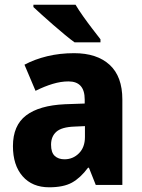

<svg xmlns="http://www.w3.org/2000/svg" viewBox="-20 -786 603 816"><path d="M295 -560Q392 -560 446 -510.5Q500 -461 500 -363V0H387L358 -73H354Q322 -30 286 -10Q250 10 189 10Q117 10 76 -37Q35 -84 35 -165Q35 -253 91 -295.5Q147 -338 256 -343L340 -346V-363Q340 -440 271 -440Q239 -440 204 -429.5Q169 -419 131 -400L84 -511Q127 -534 180.5 -547Q234 -560 295 -560ZM296 -248Q242 -246 219.5 -226Q197 -206 197 -171Q197 -138 212.5 -123.5Q228 -109 254 -109Q290 -109 315.5 -134.5Q341 -160 341 -204V-250ZM301 -766Q314 -744 333.5 -716.5Q353 -689 373 -663Q393 -637 407 -619V-606H297Q280 -618 256 -638Q232 -658 206.5 -680Q181 -702 158.5 -722.5Q136 -743 122 -756V-766Z"/></svg>

Font: Noto Sans Arabic SemCond ExtBd
Style: Regular
Weight: 800
Width: 4
Designer: Monotype Design Team, Nadine Chahine, Nizar Qandah and Khaled Hosny
Foundry: Monotype Imaging Inc.
Version: Version 2.012; ttfautohint (v1.8.4.7-5d5b)